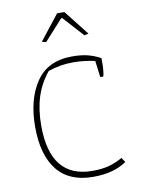

<svg xmlns="http://www.w3.org/2000/svg" viewBox="-94 -915 727 989"><g transform="rotate(-10 269.5 -421.0)"><path d="M172 -721 275 -852H313L416 -721L394 -716L297 -823H291L194 -716ZM62 -295Q62 -439 123.5 -529.5Q185 -620 312 -620Q360 -620 394.5 -611Q429 -602 460 -585V-554Q460 -538 458 -519Q456 -500 453 -490H437L426 -576Q369 -589 311 -589Q244 -589 181 -567Q136 -512 115 -446Q94 -380 94 -295Q94 -21 315 -21Q364 -21 401 -31Q438 -41 472 -61L488 -37Q421 10 313 10Q188 10 125 -69Q62 -148 62 -295Z"/></g></svg>

Font: Athiti ExtraLight
Style: Regular
Weight: 275
Designer: CadsonDemak Team
Foundry: CadsonDemak
Version: Version 1.033